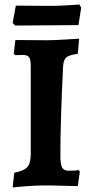

<svg xmlns="http://www.w3.org/2000/svg" viewBox="-20 -820 405 849"><path d="M247 -133Q247 -92 255 -78.5Q263 -65 286 -65Q302 -65 313.5 -66Q325 -67 328 -68L333 -61L324 3Q307 3 262.5 1.5Q218 0 176 0Q140 0 95 3.5Q50 7 36 9L43 -56Q87 -65 101.5 -82Q116 -99 116 -140V-525Q116 -556 109 -566.5Q102 -577 80 -577L46 -576L41 -584L48 -643L187 -642Q215 -642 264.5 -645Q314 -648 330 -649L324 -582Q286 -577 273.5 -566.5Q261 -556 259 -528Q247 -286 247 -133ZM186 -708 47 -707 36 -719 50 -795 204 -794Q235 -794 276.5 -796.5Q318 -799 331 -800L339 -786L327 -709Z"/></svg>

Font: Sahitya
Style: Bold
Weight: 700
Designer: Juan Pablo del Peral
Foundry: Juan Pablo del Peral (http://www.huertatipografica.com)
Version: Version 1.001;PS 001.000;hotconv 1.0.70;makeotf.lib2.5.58329